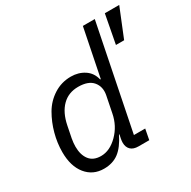

<svg xmlns="http://www.w3.org/2000/svg" viewBox="-166 -902 1071 1075"><g transform="rotate(-30 369.5 -364.0)"><path d="M739 -740 664 -555H611L646 -740ZM506 0H437Q404 0 387 -16.5Q370 -33 370 -62Q370 -74 373 -89L378 -112H375Q343 -47 304 -17.5Q265 12 208 12Q137 12 94 -41Q51 -94 51 -185Q51 -244 67 -303Q83 -362 112.5 -413Q142 -464 192 -496Q242 -528 303 -528Q352 -528 389.5 -503.5Q427 -479 438 -432H442L504 -740H581L446 -68H519ZM229 -58Q286 -58 337 -109Q388 -160 402 -233L423 -338Q433 -389 404.5 -423.5Q376 -458 310 -458Q247 -458 206 -417Q165 -376 150 -301L135 -226Q130 -198 130 -175Q130 -122 154.5 -90Q179 -58 229 -58Z"/></g></svg>

Font: Aneliza
Style: Italic
Weight: 400
Italic angle: -11.31°
Designer: Mike Abbink, Paul van der Laan, Pieter van Rosmalen
Foundry: Bold Monday
Version: Version 3.0